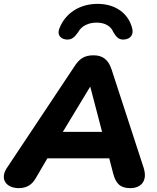

<svg xmlns="http://www.w3.org/2000/svg" viewBox="-32 -964 812 993"><path d="M65 9C105 9 133 -8 152 -41L213 -145H533L553 -68C567 -14 590 9 642 9C695 9 733 -26 711 -96L545 -605C529 -654 500 -678 452 -678C404 -678 378 -660 352 -619L2 -93C-34 -36 2 9 65 9ZM434 -515H435L496 -282H293ZM308 -760C338 -756 353 -771 371 -796C390 -831 426 -847 468 -847C510 -847 542 -829 554 -798C570 -771 584 -756 614 -760C643 -764 661 -785 651 -820C632 -893 567 -944 473 -944C379 -944 306 -895 276 -819C262 -787 278 -764 308 -760Z"/></svg>

Font: SN Pro Heavy
Style: Italic
Weight: 800
Italic angle: -9°
Designer: Tobias Whetton
Foundry: Supernotes
Version: Version 1.001;Glyphs 3.2 (3249)